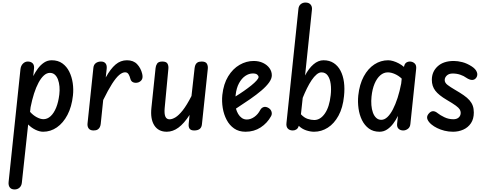

<svg xmlns="http://www.w3.org/2000/svg" viewBox="-20 -1024 3817 1507"><path d="M94.5 463Q69 463 57 447.2Q45 431.5 47.5 405L140.5 -480Q143.5 -508 160 -524.5Q176.5 -541 198 -541Q221 -541 234.8 -528.5Q248.5 -516 247.5 -491L241 -426.5Q256.5 -458 277.8 -486.5Q299 -515 326 -533Q353 -551 386 -551Q435.5 -551 469.5 -526.5Q503.5 -502 523.5 -461.8Q543.5 -421.5 550.8 -372.5Q558 -323.5 552.5 -274Q543 -186 509.5 -122.2Q476 -58.5 426.5 -24.2Q377 10 318.5 10Q291 10 259 -5.2Q227 -20.5 201 -47L151.5 410Q149 434.5 133.2 448.8Q117.5 463 94.5 463ZM216 -146Q240 -119 268.8 -103.8Q297.5 -88.5 321 -88.5Q352 -88.5 377.8 -112.5Q403.5 -136.5 421 -179.8Q438.5 -223 445.5 -282Q449.5 -314.5 446.8 -345Q444 -375.5 435 -399.8Q426 -424 410.2 -438Q394.5 -452 371.5 -452Q347 -452 324.5 -431.8Q302 -411.5 282.5 -375.2Q263 -339 247.2 -289.8Q231.5 -240.5 220 -182.5Z M714 0Q688 0 676.2 -15.5Q664.5 -31 667 -55L713 -492Q715.5 -516.5 732.2 -528.8Q749 -541 772.5 -541Q796.5 -541 808.2 -526.8Q820 -512.5 817.5 -485.5L810 -416Q847.5 -484 887 -517.5Q926.5 -551 976.5 -551Q1027.5 -551 1056.5 -520Q1085.5 -489 1096 -445Q1102.5 -417 1094.5 -401.5Q1086.5 -386 1068 -378Q1047 -370.5 1027.8 -377Q1008.5 -383.5 1003 -406.5Q998 -427 988.8 -441.8Q979.5 -456.5 962 -456.5Q940 -456.5 915 -435Q890 -413.5 859.5 -366Q829 -318.5 790 -239L770.5 -51Q769 -37 763.2 -25.5Q757.5 -14 745.8 -7Q734 0 714 0Z M1289 10Q1223 10 1191 -40Q1159 -90 1168.5 -178.5L1201 -489Q1202.5 -508 1213 -524.5Q1223.5 -541 1254 -541Q1285.5 -541 1294.8 -524.2Q1304 -507.5 1301.5 -483.5L1272.5 -175.5Q1268.5 -130 1278 -108.8Q1287.5 -87.5 1311 -87.5Q1331.5 -87.5 1357.2 -103Q1383 -118.5 1414.5 -158.2Q1446 -198 1483 -270.5L1507.5 -490Q1509 -502 1513.5 -513.8Q1518 -525.5 1529.5 -533.2Q1541 -541 1563.5 -541Q1594 -541 1603.8 -524Q1613.5 -507 1611 -483.5L1565 -49Q1562.5 -23.5 1547.2 -11.8Q1532 0 1504 0Q1478.5 0 1468.5 -13.5Q1458.5 -27 1461 -52L1468 -122Q1424.5 -54.5 1380.5 -22.2Q1336.5 10 1289 10Z M1907 10Q1854.5 10 1817.8 -15.5Q1781 -41 1758.8 -83.5Q1736.5 -126 1728.2 -177Q1720 -228 1725 -278.5Q1734.5 -365.5 1771 -425Q1807.5 -484.5 1860.5 -515Q1913.5 -545.5 1971 -545.5Q2012.5 -545.5 2044.8 -530Q2077 -514.5 2095.2 -489Q2113.5 -463.5 2113.5 -433Q2113.5 -406.5 2092 -376.5Q2070.5 -346.5 2032.5 -314Q1994.5 -281.5 1943 -245.8Q1891.5 -210 1832 -171.5Q1838 -149.5 1849.2 -130Q1860.5 -110.5 1877.8 -98.2Q1895 -86 1917.5 -86Q1947 -86 1975.8 -106Q2004.5 -126 2022.5 -160.5Q2032 -178 2049 -183.5Q2066 -189 2087 -177Q2105 -166.5 2111 -147.8Q2117 -129 2107.5 -112Q2077.5 -57.5 2025.8 -23.8Q1974 10 1907 10ZM1828.5 -267Q1862 -287.5 1894.2 -310Q1926.5 -332.5 1952.5 -353.5Q1978.5 -374.5 1994 -392Q2009.5 -409.5 2009.5 -419Q2009.5 -429 1999.2 -438.2Q1989 -447.5 1964.5 -447.5Q1934 -447.5 1905.2 -428Q1876.5 -408.5 1856 -370.8Q1835.5 -333 1829.5 -278Z M2278.5 0Q2252.5 0 2238.8 -15.2Q2225 -30.5 2228.5 -59L2322.5 -955.5Q2325 -978 2340.2 -991Q2355.5 -1004 2377.5 -1004Q2404.5 -1004 2417.8 -988.2Q2431 -972.5 2428.5 -948.5L2374.5 -431.5Q2403.5 -487.5 2440.8 -519.2Q2478 -551 2519 -551Q2566 -551 2599.2 -529.2Q2632.5 -507.5 2652.8 -468.8Q2673 -430 2679.8 -379Q2686.5 -328 2680 -268.5Q2671 -178.5 2637 -116.2Q2603 -54 2553 -22Q2503 10 2445 10Q2415.5 10 2382.2 -1.2Q2349 -12.5 2325 -36.5Q2320 -17.5 2307.2 -8.8Q2294.5 0 2278.5 0ZM2342 -127Q2367 -100 2394.5 -91Q2422 -82 2446.5 -82Q2494.5 -82 2530 -133.2Q2565.5 -184.5 2575.5 -276.5Q2581 -324.5 2575.5 -365.5Q2570 -406.5 2552.2 -431.2Q2534.5 -456 2503 -456Q2484.5 -456 2464.8 -439.5Q2445 -423 2426 -394.8Q2407 -366.5 2389.2 -330.5Q2371.5 -294.5 2356 -256Z M2959 10Q2909.5 10 2875.5 -15Q2841.5 -40 2821.2 -81.2Q2801 -122.5 2794 -173Q2787 -223.5 2792 -274Q2801.5 -362 2835 -424Q2868.5 -486 2918.5 -518.5Q2968.5 -551 3026.5 -551Q3044.5 -551 3066.5 -544.5Q3088.5 -538 3110.5 -526.2Q3132.5 -514.5 3150.5 -499L3155.5 -516Q3161 -529 3172.2 -535Q3183.5 -541 3196.5 -541Q3218 -541 3233.8 -527Q3249.5 -513 3246.5 -484L3201 -50.5Q3198.5 -25 3181.2 -12.5Q3164 0 3144.5 0Q3122.5 0 3108.2 -13.5Q3094 -27 3097 -54L3103.5 -114.5Q3088 -82.5 3066.5 -54Q3045 -25.5 3018.2 -7.8Q2991.5 10 2959 10ZM2896 -265.5Q2892.5 -231.5 2895 -199Q2897.5 -166.5 2907 -140.2Q2916.5 -114 2933 -98.8Q2949.5 -83.5 2973 -83.5Q2997.5 -83.5 3020.5 -105Q3043.5 -126.5 3063.8 -165.5Q3084 -204.5 3100.8 -256.2Q3117.5 -308 3129 -368.5L3133 -407Q3109.5 -429.5 3079.8 -442.8Q3050 -456 3024 -456Q2991.5 -456 2964.8 -432.8Q2938 -409.5 2920 -367Q2902 -324.5 2896 -265.5Z M3536 10Q3500.5 10 3468.8 2Q3437 -6 3411.2 -18.8Q3385.5 -31.5 3368 -46Q3344.5 -65 3335.5 -86.2Q3326.5 -107.5 3341.5 -128Q3358.5 -150 3376.8 -151.2Q3395 -152.5 3415.5 -135.5Q3434.5 -120 3467.8 -104Q3501 -88 3538.5 -88Q3565 -88 3580.5 -102Q3596 -116 3596 -138.5Q3596 -152.5 3588.5 -165Q3581 -177.5 3557.8 -194.8Q3534.5 -212 3486.5 -240Q3423.5 -277 3396.5 -312.5Q3369.5 -348 3369.5 -397.5Q3369.5 -461.5 3415.2 -503.5Q3461 -545.5 3542 -545.5Q3573 -545.5 3609 -536.2Q3645 -527 3683 -502.5Q3713 -483 3722.5 -459Q3732 -435 3718.5 -414.5Q3706 -396.5 3685.8 -396.5Q3665.5 -396.5 3639.5 -414Q3620.5 -428 3592.8 -437.5Q3565 -447 3533.5 -447Q3503.5 -447 3487 -431.2Q3470.5 -415.5 3470.5 -395.5Q3470.5 -374.5 3493 -357.2Q3515.5 -340 3550 -320Q3590.5 -296.5 3619 -276.8Q3647.5 -257 3665 -237Q3682.5 -217 3690.8 -193.8Q3699 -170.5 3699 -141Q3699 -90.5 3676.5 -57Q3654 -23.5 3616.8 -6.8Q3579.5 10 3536 10Z"/></svg>

Font: Edu SA Hand Medium
Style: Regular
Weight: 500
Designer: Tina and Corey Anderson, Eben Sorkin, Mirko Velimirovic
Foundry: Google for Education
Version: Version 2.000